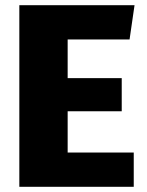

<svg xmlns="http://www.w3.org/2000/svg" viewBox="-20 -715 563 735"><path d="M495 -695 476 -564H239V-416H446V-289H239V-131H492V0H54V-695Z"/></svg>

Font: FiraGO ExtraBold
Style: Regular
Weight: 800
Designer: bBox Type
Foundry: bBox Type GmbH
Version: Version 1.001;PS 001.001;hotconv 1.0.88;makeotf.lib2.5.64775